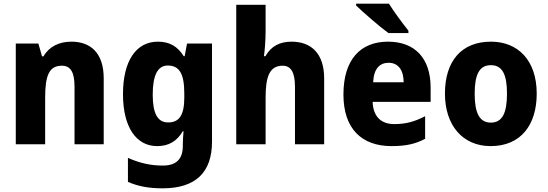

<svg xmlns="http://www.w3.org/2000/svg" viewBox="-20 -786 2984 1046"><path d="M369 -559C303 -559 248 -533 217 -479H209L189 -549H66V0H226V-253C226 -372 246 -428 317 -428C367 -428 386 -389 386 -313V0H545V-359C545 -495 476 -559 369 -559Z M840 -559C722 -559 650 -455 650 -273C650 -95 721 10 836 10C899 10 943 -16 976 -71H980C978 -49 976 -21 976 0V9C976 83 938 116 867 116C801 116 742 103 677 74V205C735 230 793 240 866 240C1048 240 1135 151 1135 -14V-549H999L986 -480H981C947 -534 903 -559 840 -559ZM894 -429C958 -429 984 -383 984 -277V-254C984 -158 956 -119 896 -119C839 -119 812 -167 812 -270C812 -376 839 -429 894 -429Z M1427 -618V-760H1267V0H1427V-254C1427 -368 1448 -428 1520 -428C1566 -428 1587 -390 1587 -313V0H1746V-359C1746 -495 1675 -559 1568 -559C1505 -559 1457 -535 1426 -480H1418C1422 -509 1427 -562 1427 -618Z M2099 -766H1920V-756C1957 -720 2050 -639 2096 -606H2205V-619C2177 -654 2125 -723 2099 -766ZM2094 -559C1944 -559 1851 -462 1851 -271C1851 -84 1951 10 2113 10C2191 10 2245 -2 2296 -30V-153C2239 -123 2190 -110 2128 -110C2053 -110 2013 -154 2010 -231H2326V-309C2326 -470 2239 -559 2094 -559ZM2097 -444C2151 -444 2179 -402 2179 -338H2013C2016 -413 2050 -444 2097 -444Z M2904 -276C2904 -458 2801 -559 2655 -559C2492 -559 2404 -451 2404 -276C2404 -105 2499 10 2653 10C2818 10 2904 -106 2904 -276ZM2566 -275C2566 -381 2592 -431 2654 -431C2717 -431 2742 -380 2742 -276C2742 -171 2717 -118 2654 -118C2592 -118 2566 -171 2566 -275Z"/></svg>

Font: Noto Sans Gurmukhi UI SemiCondensed ExtraBold
Style: Regular
Weight: 800
Width: 4
Designer: Jelle Bosma - Monotype Design Team
Foundry: Monotype Imaging Inc.
Version: Version 2.004